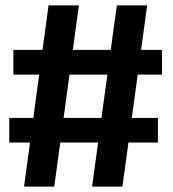

<svg xmlns="http://www.w3.org/2000/svg" viewBox="-20 -695 643 715"><path d="M323 0H435.9L528 -675H415ZM14.5 -164.1H568.1V-255.9H14.5ZM69.5 0H182.1L273.8 -675H160.8ZM29.8 -417.1H583.3V-509.3H29.8Z"/></svg>

Font: Anybody Thin Condensed
Style: Regular
Weight: 100
Width: 3
Version: Version 1.113;gftools[0.9.25]